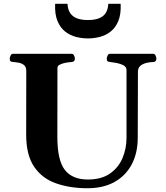

<svg xmlns="http://www.w3.org/2000/svg" viewBox="-20 -976 873 1010"><path d="M705.6 -600.6 704.6 -252Q704.6 -171.4 673.1 -111.6Q641.6 -51.8 582.5 -18.8Q523.4 14.2 439.9 14.2Q348.1 14.2 274.9 -11.5Q201.7 -37.1 159.7 -98.6Q117.7 -160.2 117.7 -267.6L118.2 -602.5Q118.2 -623.5 106.9 -633.1Q95.7 -642.6 79.8 -645.8Q64 -648.9 48.8 -649.9Q38.6 -650.9 34.9 -654.1Q31.2 -657.2 31.2 -668Q31.2 -673.3 35.4 -683.1Q39.6 -692.9 47.9 -692.9H357.4Q365.7 -692.9 369.9 -683.1Q374 -673.3 374 -668Q374 -651.4 357.9 -649.9Q341.3 -648.9 323.7 -645.5Q306.2 -642.1 294.2 -635.7Q282.2 -629.4 282.2 -618.7L281.7 -255.9Q281.7 -132.3 321.3 -82Q360.8 -31.7 441.9 -31.7Q514.2 -31.7 559.1 -63.5Q604 -95.2 624.8 -145.3Q645.5 -195.3 645.5 -251V-607.4Q645.5 -624 629.4 -632.6Q613.3 -641.1 593 -644.8Q572.8 -648.4 559.1 -649.9Q548.8 -650.9 545.2 -654.1Q541.5 -657.2 541.5 -668Q541.5 -673.3 545.7 -683.1Q549.8 -692.9 558.1 -692.9H786.1Q794.4 -692.9 798.6 -683.1Q802.7 -673.3 802.7 -668Q802.7 -650.4 786.6 -649.9Q749 -648.4 727.3 -636.2Q705.6 -624 705.6 -600.6ZM442.4 -773.9Q411.6 -773.9 380.4 -781.7Q349.1 -789.6 323.2 -809.6Q297.4 -829.6 282.5 -865.2Q267.6 -900.9 270 -956.1H335Q336.4 -927.2 348.6 -908.2Q360.8 -889.2 384 -879.9Q407.2 -870.6 442.4 -870.6Q477.5 -870.6 501 -879.9Q524.4 -889.2 536.4 -908.2Q548.3 -927.2 549.8 -956.1H614.7Q617.2 -900.9 602.3 -865.2Q587.4 -829.6 561.5 -809.6Q535.6 -789.6 504.4 -781.7Q473.1 -773.9 442.4 -773.9Z"/></svg>

Font: Gelasio
Style: Bold
Weight: 700
Designer: Eben Sorkin
Foundry: Eben Sorkin
Version: Version 1.008